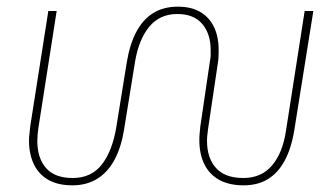

<svg xmlns="http://www.w3.org/2000/svg" viewBox="-20 -543 1005 576"><path d="M197 13Q154 13 125 -3.5Q96 -20 81.5 -50.5Q67 -81 67 -121Q67 -132 68.5 -143Q70 -154 71 -166L125 -510H150L95 -158Q92 -137 92 -120Q92 -69 118 -39Q144 -9 198 -9Q254 -9 285.5 -49.5Q317 -90 329 -162L360 -354Q369 -410 389 -447.5Q409 -485 440 -504Q471 -523 513 -523Q554 -523 581 -507Q608 -491 622 -462Q636 -433 636 -392Q636 -382 635.5 -371.5Q635 -361 633 -350L604 -155Q603 -146 602 -137.5Q601 -129 601 -121Q601 -69 628 -39Q655 -9 710 -9Q764 -9 796 -46.5Q828 -84 838 -151L894 -510H920L863 -153Q854 -98 834 -61Q814 -24 783.5 -5.5Q753 13 711 13Q667 13 637.5 -3.5Q608 -20 593 -50.5Q578 -81 578 -123Q578 -133 579 -143.5Q580 -154 581 -164L610 -361Q612 -369 612 -377Q612 -385 612 -392Q612 -442 586.5 -471.5Q561 -501 512 -501Q459 -501 427.5 -462.5Q396 -424 385 -357L352 -153Q344 -103 324.5 -65.5Q305 -28 273 -7.5Q241 13 197 13Z"/></svg>

Font: MuseoModerno Thin
Style: Italic
Weight: 100
Italic angle: -9°
Designer: Pablo Cosgaya, Héctor Gatti, Marcela Romero, and the Authors of The MuseoModerno Project.
Foundry: Omnibus-Type Team
Version: Version 1.003